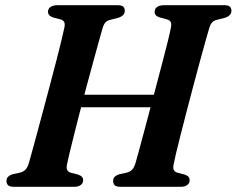

<svg xmlns="http://www.w3.org/2000/svg" viewBox="-20 -720 912 740"><path d="M238.5 -87.5Q235 -72.5 239 -64.8Q243 -57 254 -54L280 -47.5Q290.5 -44 295.5 -38.8Q300.5 -33.5 300.5 -25.5Q300.5 -14 291.2 -7Q282 0 266 0H34Q17 0 11 -6.2Q5 -12.5 5 -22Q4.5 -32.5 11.5 -39Q18.5 -45.5 28.5 -48.5L56.5 -54.5Q70 -58 77.8 -65.8Q85.5 -73.5 91 -90.5Q96 -108.5 105 -141Q114 -173.5 125.2 -215.2Q136.5 -257 149 -303.8Q161.5 -350.5 173.8 -397Q186 -443.5 197 -485.5Q208 -527.5 216 -560.8Q224 -594 228 -613Q231 -626.5 227.8 -634.2Q224.5 -642 212 -645.5L185.5 -652.5Q175 -656 170 -661.2Q165 -666.5 165 -674.5Q165 -686.5 174.8 -693.2Q184.5 -700 202.5 -700H432.5Q449.5 -700 455.2 -694Q461 -688 461 -678.5Q461 -668.5 454.2 -661.8Q447.5 -655 436 -651.5L406.5 -644Q393.5 -641 387 -634.2Q380.5 -627.5 375.5 -612Q369.5 -591.5 359.8 -556.2Q350 -521 337.8 -476.2Q325.5 -431.5 312.5 -382.8Q299.5 -334 287.2 -286.2Q275 -238.5 264.8 -197.8Q254.5 -157 247.5 -127.8Q240.5 -98.5 238.5 -87.5ZM245 -355H633.5L619 -306.5H230.5ZM649.5 -87.5Q646 -72.5 650 -64.8Q654 -57 665.5 -54L691 -47.5Q701.5 -44 706.2 -38.8Q711 -33.5 711 -25.5Q711 -14 701.8 -7Q692.5 0 676.5 0H445.5Q428 0 422 -6.2Q416 -12.5 416 -22Q415.5 -32.5 422.5 -39Q429.5 -45.5 440 -48.5L468 -54.5Q481.5 -58 489 -65.8Q496.5 -73.5 502 -90.5Q507 -108.5 516 -141Q525 -173.5 536 -215.2Q547 -257 559.5 -303.8Q572 -350.5 584.2 -397Q596.5 -443.5 607.5 -485.5Q618.5 -527.5 626.8 -560.8Q635 -594 638.5 -613Q641.5 -626.5 638.5 -634.2Q635.5 -642 622.5 -645.5L596.5 -652.5Q585.5 -656 580.8 -661.2Q576 -666.5 576 -674.5Q576 -686.5 585.5 -693.2Q595 -700 613.5 -700H843.5Q860.5 -700 866.2 -694Q872 -688 872 -678.5Q872 -668.5 865.2 -661.8Q858.5 -655 847 -651.5L817.5 -644Q804.5 -641 798 -634.2Q791.5 -627.5 786.5 -612Q780.5 -591.5 770.5 -556.2Q760.5 -521 748.5 -476.2Q736.5 -431.5 723.5 -382.8Q710.5 -334 698.2 -286.2Q686 -238.5 675.5 -197.8Q665 -157 658.2 -127.8Q651.5 -98.5 649.5 -87.5Z"/></svg>

Font: Fraunces SemiBold
Style: Italic
Weight: 600
Italic angle: -16°
Version: Version 1.000;[b76b70a41]